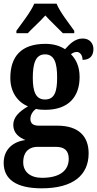

<svg xmlns="http://www.w3.org/2000/svg" viewBox="-20 -786 529 1042"><path d="M69 -619V-606H131C155 -632 199 -671 226 -702C252 -673 299 -629 321 -606H383V-619C356 -657 305 -721 287 -766H166C147 -721 96 -657 69 -619ZM206 236C379 236 461 163 461 46C461 -45 408 -104 291 -104H191C163 -104 145 -114 145 -140C145 -165 161 -186 176 -195C187 -191 213 -190 226 -190C354 -190 412 -263 412 -368C412 -428 391 -465 365 -492C374 -498 383 -504 397 -504C412 -504 428 -489 428 -461C472 -461 487 -488 487 -520C487 -550 467 -577 429 -577C385 -577 357 -545 333 -519C305 -537 271 -548 226 -548C96 -548 36 -480 36 -363C36 -285 77 -231 132 -209C85 -181 52 -151 52 -108C52 -62 86 -39 118 -26C49 -17 0 26 0 98C0 187 68 236 206 236ZM224 -246C173 -246 158 -291 158 -364C158 -441 173 -491 224 -491C276 -491 290 -443 290 -365C290 -290 277 -246 224 -246ZM208 179C145 179 106 147 106 95C106 29 148 11 182 11H284C330 11 353 32 353 76C353 137 308 179 208 179Z"/></svg>

Font: Noto Serif Condensed
Style: Bold
Weight: 700
Width: 3
Designer: Monotype Design Team
Foundry: Monotype Imaging Inc.
Version: Version 2.015